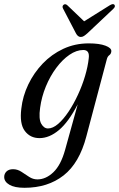

<svg xmlns="http://www.w3.org/2000/svg" viewBox="-88 -649 567 914"><path d="M323 0.5Q290 127 214.8 186Q139.5 245 28.5 245Q-18.5 245 -43.2 230.5Q-68 216 -68 193.5Q-68 178 -57 167.2Q-46 156.5 -26 156.5Q-4.5 156.5 14 168.8Q32.5 181 50.8 193Q69 205 90 205Q130.5 205 166.2 170.8Q202 136.5 222 64L282 -152.5Q238.5 -68.5 192.8 -30Q147 8.5 100 8.5Q55.5 8.5 30 -25.8Q4.5 -60 13.5 -132Q20 -191 46.5 -246.5Q73 -302 115.2 -346.2Q157.5 -390.5 213.2 -416.5Q269 -442.5 334.5 -442.5Q385 -442.5 414 -431.5Q443 -420.5 442 -405Q441 -392.5 432.5 -386.5Q424 -380.5 420.5 -367ZM103 -136Q95.5 -83 108.2 -60.2Q121 -37.5 140.5 -37.5Q163.5 -37.5 188.8 -59.2Q214 -81 238.2 -117.2Q262.5 -153.5 283 -197.8Q303.5 -242 317 -287.5Q330.5 -333 334.5 -372Q339.5 -411 308.5 -411Q276 -411 242.5 -388Q209 -365 179.8 -325.8Q150.5 -286.5 130.2 -237.2Q110 -188 103 -136ZM328 -490.5Q319 -482.5 311.8 -477.8Q304.5 -473 296.5 -473Q282.5 -473 273.5 -490.5L212.5 -607.5Q206 -619.5 215 -626.5Q223.5 -632.5 233 -623.5L312.5 -547.5L434 -623.5Q450.5 -633.5 456.5 -626.5Q463.5 -618 451 -606.5Z"/></svg>

Font: Fraunces 144pt Soft
Style: Italic
Weight: 400
Italic angle: -16°
Version: Version 1.000;[b76b70a41]